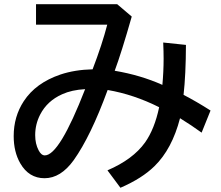

<svg xmlns="http://www.w3.org/2000/svg" viewBox="-20 -805 1040 903"><path d="M149.4 -785.2H531.2L599.6 -727.1Q551.3 -557.6 519.5 -472.2Q641.1 -451.7 743.7 -405.8Q749.5 -468.8 749.5 -529.3Q749.5 -561.5 747.6 -605L854.5 -593.8Q854 -454.1 843.3 -358.9Q903.8 -327.6 970.2 -285.2L928.2 -181.2Q881.3 -215.3 826.7 -249Q789.1 -104 706.5 -23.4Q647.9 34.2 546.4 78.1L485.4 -3.9Q605 -55.2 662.1 -134.8Q707 -198.2 728.5 -300.8Q608.9 -360.8 486.3 -381.8Q406.7 -164.1 326.7 -51.8Q265.6 33.2 189.5 33.2Q115.7 33.2 75.2 -37.1Q44.4 -90.8 44.4 -165Q44.4 -256.8 91.8 -329.1Q147.9 -415 264.6 -454.6Q332 -477.1 415.5 -479Q460.4 -596.2 484.4 -689H149.4ZM380.4 -385.7Q317.4 -382.3 272.5 -361.8Q202.1 -330.6 168.9 -266.1Q145.5 -220.7 145.5 -169.4Q145.5 -128.4 161.6 -98.1Q173.8 -74.2 190.9 -74.2Q259.3 -74.2 380.4 -385.7Z"/></svg>

Font: BIZ UDPGothic
Style: Bold
Weight: 700
Designer: TypeBank Co., Ltd.
Foundry: Morisawa Inc.
Version: Version 1.051